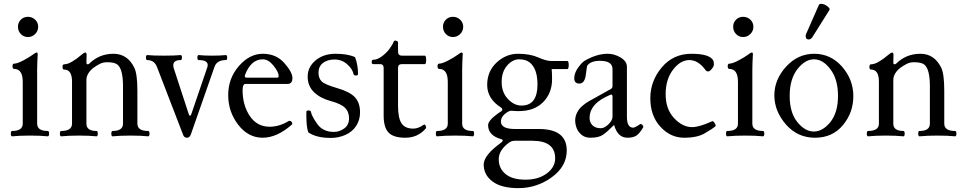

<svg xmlns="http://www.w3.org/2000/svg" viewBox="-20 -704 5008 997"><path d="M228 3.9Q190.9 0 136.7 0Q82.5 0 43 3.9Q36.1 3.9 36.1 -10Q36.1 -23.9 43 -23.9Q98.1 -23.9 98.1 -62V-278.8Q98.1 -346.2 53.2 -346.2Q44.9 -346.2 44.9 -359.9Q44.9 -373.5 53.2 -373.5Q69.3 -373.5 100.8 -390.1Q132.3 -406.7 148.4 -418.9Q164.6 -431.2 169.9 -431.2Q175.8 -431.2 175.8 -423.3Q172.9 -370.6 172.9 -342.3V-62Q172.9 -23.9 228 -23.9Q234.9 -23.9 234.9 -10Q234.9 3.9 228 3.9ZM178.2 -564.9Q178.2 -543 162.6 -527.3Q147 -511.7 125 -511.7Q103 -511.7 88.1 -527.3Q73.2 -543 73.2 -564.9Q73.2 -586.9 88.1 -601.8Q103 -616.7 125 -616.7Q147 -616.7 162.6 -601.8Q178.2 -586.9 178.2 -564.9Z M693.4 -62Q693.4 -23.9 749.5 -23.9Q756.3 -23.9 756.3 -10Q756.3 3.9 749.5 3.9Q711.9 0 658 0Q604 0 564.9 3.9Q558.1 3.9 558.1 -10Q558.1 -23.9 564.9 -23.9Q618.7 -23.9 618.7 -62V-258.8Q618.7 -299.8 611.6 -328.4Q604.5 -356.9 589.4 -368.9Q574.2 -380.9 536.1 -380.9Q515.6 -380.9 499 -372.6Q482.4 -364.3 466.6 -352.8Q450.7 -341.3 439.7 -324.5Q428.7 -307.6 428.7 -288.1V-62Q428.7 -23.9 481 -23.9Q487.8 -23.9 487.8 -10Q487.8 3.9 481 3.9Q443.4 0 389.9 0Q336.4 0 297.9 3.9Q291 3.9 291 -10Q291 -23.9 297.9 -23.9Q354 -23.9 354 -62V-280.3Q354 -342.8 313 -342.8Q304.7 -342.8 304.7 -356.4Q304.7 -370.1 313 -370.1Q331.5 -370.1 355.7 -384.8Q379.9 -399.4 397.9 -415.3Q416 -431.2 423.3 -431.2Q430.2 -431.2 429.7 -416L428.7 -380.4Q428.2 -370.1 435.5 -370.1Q439.5 -370.1 442.9 -373Q495.1 -424.8 569.3 -424.8Q641.6 -424.8 677.2 -353Q693.4 -320.8 693.4 -231.9Z M794.9 -356.9Q780.8 -392.1 744.6 -392.1Q737.8 -392.1 737.8 -405Q737.8 -418 744.6 -418Q772.9 -415 830.8 -415Q888.7 -415 918 -418Q924.8 -418 924.8 -405Q924.8 -392.1 918 -392.1Q879.9 -392.1 879.9 -365.2Q879.9 -356.9 881.8 -351.1L960 -111.8Q962.9 -103 966.8 -103Q970.7 -103 973.6 -111.8L1056.6 -355Q1058.6 -359.9 1058.6 -366.2Q1058.6 -392.1 1011.7 -392.1Q1004.9 -392.1 1004.9 -405Q1004.9 -418 1011.7 -418Q1039.6 -415 1081.5 -415Q1123.5 -415 1152.8 -418Q1159.7 -418 1159.7 -405Q1159.7 -392.1 1152.8 -392.1Q1106 -392.1 1093.8 -356.9L971.7 -7.8Q965.3 11.2 951.2 11.2Q937 11.2 931.6 -2Z M1165 -210.4Q1165 -297.4 1220.5 -361.1Q1275.9 -424.8 1344.7 -424.8Q1413.6 -424.8 1456.1 -377Q1498.5 -329.1 1498.5 -298.8Q1498.5 -268.6 1473.6 -268.1H1254.4Q1239.7 -268.1 1239.7 -235.8Q1239.7 -157.7 1277.1 -101.8Q1314.5 -45.9 1380.4 -45.9Q1429.7 -45.9 1478.5 -75.2Q1481 -76.7 1483.9 -76.7Q1489.7 -76.7 1494.1 -71.3Q1497.6 -67.9 1497.6 -61Q1497.6 -58.6 1495.6 -57.1Q1418.5 11.2 1343.8 11.2Q1269 11.2 1217 -56.2Q1165 -123.5 1165 -210.4ZM1251 -307.6Q1251 -300.8 1262.7 -300.8H1419.4Q1426.8 -300.8 1426.8 -309.1Q1426.8 -330.6 1400.1 -363.3Q1373.5 -396 1344.7 -396Q1313 -396 1289.8 -374.8Q1266.6 -353.5 1252.4 -314.9Q1251 -311 1251 -307.6Z M1849.6 -120.1Q1849.6 -80.6 1829.1 -49.6Q1808.6 -18.6 1772.9 -3.2Q1737.3 12.2 1697.8 12.2Q1621.6 12.2 1580.6 -17.1Q1570.8 -47.9 1570.8 -101.1V-123Q1570.8 -130.4 1582.3 -130.4Q1593.8 -130.4 1594.7 -123Q1597.2 -104 1626.5 -61.5Q1655.8 -19 1713.9 -19Q1742.7 -19 1767.6 -37.1Q1792.5 -55.2 1792.5 -89.4Q1792.5 -123.5 1771.5 -144.3Q1750.5 -165 1696.8 -179.4Q1643.1 -193.8 1610.4 -225.6Q1577.6 -257.3 1577.6 -306.2Q1577.6 -356 1618.7 -390.4Q1659.7 -424.8 1722.7 -424.8Q1785.6 -424.8 1823.7 -407.2Q1838.9 -366.2 1838.9 -324.2V-318.8Q1838.9 -312 1828.1 -312Q1817.4 -312 1815.9 -318.8Q1811 -345.2 1783 -370.1Q1754.9 -395 1717.3 -395Q1679.7 -395 1656.7 -376.7Q1633.8 -358.4 1633.8 -327.1Q1633.8 -297.9 1650.1 -281.5Q1666.5 -265.1 1731.4 -246.3Q1796.4 -227.5 1823 -199Q1849.6 -170.4 1849.6 -120.1Z M1972.2 -104V-351.6Q1972.2 -371.1 1952.6 -371.1H1917Q1910.2 -371.1 1910.2 -382.3Q1910.2 -393.6 1917 -393.6Q1939 -393.6 1962.4 -410.9Q1985.8 -428.2 2001.5 -449Q2017.1 -469.7 2024.9 -488.8Q2026.9 -493.2 2031.7 -493.2Q2036.6 -493.2 2041.7 -490.7Q2046.9 -488.3 2046.9 -483.9V-436Q2046.9 -415 2066.9 -415H2186Q2192.9 -415 2192.9 -393.1Q2192.9 -371.1 2186 -371.1H2066.9Q2046.9 -371.1 2046.9 -351.6V-154.8Q2046.9 -90.8 2065.2 -63.5Q2083.5 -36.1 2126 -36.1Q2151.4 -36.1 2178.7 -55.2Q2185.5 -60.1 2189.2 -53.2Q2192.9 -46.4 2192.9 -43Q2192.9 -39.6 2191.9 -38.1Q2150.9 11.2 2084.5 11.2Q2023.4 11.2 1997.8 -15.4Q1972.2 -42 1972.2 -104Z M2435.1 3.9Q2397.9 0 2343.8 0Q2289.6 0 2250 3.9Q2243.2 3.9 2243.2 -10Q2243.2 -23.9 2250 -23.9Q2305.2 -23.9 2305.2 -62V-278.8Q2305.2 -346.2 2260.3 -346.2Q2252 -346.2 2252 -359.9Q2252 -373.5 2260.3 -373.5Q2276.4 -373.5 2307.9 -390.1Q2339.4 -406.7 2355.5 -418.9Q2371.6 -431.2 2377 -431.2Q2382.8 -431.2 2382.8 -423.3Q2379.9 -370.6 2379.9 -342.3V-62Q2379.9 -23.9 2435.1 -23.9Q2441.9 -23.9 2441.9 -10Q2441.9 3.9 2435.1 3.9ZM2385.3 -564.9Q2385.3 -543 2369.6 -527.3Q2354 -511.7 2332 -511.7Q2310.1 -511.7 2295.2 -527.3Q2280.3 -543 2280.3 -564.9Q2280.3 -586.9 2295.2 -601.8Q2310.1 -616.7 2332 -616.7Q2354 -616.7 2369.6 -601.8Q2385.3 -586.9 2385.3 -564.9Z M2491.7 150.4Q2491.7 101.6 2583 36.1Q2590.8 29.3 2590.8 25.4Q2589.8 20 2581.1 18.1Q2514.6 -1 2514.6 -54.2Q2514.6 -79.1 2570.3 -118.2Q2575.2 -121.6 2581.8 -125.5Q2588.4 -129.4 2588.4 -135.3Q2588.4 -141.1 2581.1 -146Q2509.8 -191.4 2509.8 -262.7Q2509.8 -334 2558.8 -379.4Q2607.9 -424.8 2669.9 -424.8Q2731.9 -424.8 2774.4 -406Q2816.9 -387.2 2841.8 -387.2H2925.8Q2933.1 -387.2 2933.1 -366.2Q2933.1 -345.2 2925.8 -345.2H2844.7Q2846.7 -327.1 2846.7 -292Q2846.7 -221.2 2800.8 -174.1Q2754.9 -127 2672.9 -127Q2656.7 -127 2635.7 -128.9Q2625.5 -128.9 2614.7 -122.1Q2581.1 -100.1 2581.1 -73.2Q2581.1 -34.2 2653.8 -34.2H2777.8Q2922.9 -34.2 2922.9 77.1Q2922.9 160.2 2845 216.6Q2767.1 272.9 2671.9 272.9Q2583.5 272.9 2537.6 238.5Q2491.7 204.1 2491.7 150.4ZM2569.8 123Q2569.8 170.9 2605.5 200Q2641.1 229 2708.5 229Q2775.9 229 2819.3 196.5Q2862.8 164.1 2862.8 118.2Q2862.8 26.9 2743.7 26.9H2653.8Q2636.7 26.9 2624 36.1Q2569.8 75.2 2569.8 123ZM2585 -277.8Q2585 -224.6 2617.2 -190.2Q2649.4 -155.8 2688 -155.8Q2771 -155.8 2771 -265.1Q2771 -349.1 2729 -380.9Q2709 -396 2675.3 -396Q2641.6 -396 2613.3 -363.5Q2585 -331.1 2585 -277.8Z M3160.6 -97.2V-202.1Q3160.6 -212.9 3153.8 -212.9Q3150.4 -212.9 3124.5 -200.2Q3041.5 -158.7 3041.5 -91.8Q3041.5 -67.9 3056.9 -53Q3072.3 -38.1 3099.6 -38.1Q3119.1 -38.1 3139.9 -58.8Q3160.6 -79.6 3160.6 -97.2ZM3306.6 -60.1Q3317.4 -58.6 3320.8 -45.4Q3320.8 -43.9 3320.3 -43Q3300.3 -9.3 3283.2 1Q3266.1 11.2 3238.3 11.2Q3187 11.2 3168.9 -55.2Q3131.8 -18.1 3109.9 -3.4Q3087.9 11.2 3045.4 11.2Q3018.1 11.2 3000 -3.9Q2981.9 -19 2974.4 -38.8Q2966.8 -58.6 2966.8 -79.1Q2966.8 -99.6 2976.6 -119.4Q2986.3 -139.2 3005.1 -155Q3023.9 -170.9 3037.6 -178.2L3150.9 -241.2Q3160.6 -246.6 3160.6 -256.8V-345.2Q3160.6 -388.2 3095.7 -388.2Q3048.3 -388.2 3029.8 -363.8Q3027.3 -360.4 3022.5 -318.4Q3016.6 -270 2988.8 -270Q2961.9 -270 2961.9 -297.4Q2961.9 -324.7 2981.7 -352.3Q3001.5 -379.9 3015.6 -388.2Q3078.1 -424.8 3135.7 -424.8Q3170.4 -424.8 3202.9 -405.3Q3235.4 -385.7 3235.4 -356.9V-97.2Q3235.4 -41 3268.1 -41Q3277.3 -41 3303.2 -59.1Q3304.7 -60.1 3306.6 -60.1Z M3677.7 -74.2Q3683.1 -76.7 3689.7 -66.7Q3696.3 -56.6 3696.3 -52.7Q3696.3 -49.8 3693.8 -47.4Q3681.2 -36.1 3641.1 -12.7Q3602.1 11.2 3532.7 11.2Q3461.4 11.2 3409.2 -45.9Q3356.9 -103 3356.9 -193.4Q3356.9 -283.7 3416.5 -354.2Q3476.1 -424.8 3570.3 -424.8Q3666 -424.8 3684.1 -389.2Q3687 -383.3 3687 -369.1Q3687 -359.9 3676.3 -346.4Q3665.5 -333 3657.2 -333Q3648.9 -333 3644 -339.8Q3606 -392.1 3559.6 -392.1Q3513.2 -392.1 3475.1 -342.3Q3436.5 -292 3436.5 -214.8Q3436.5 -137.7 3480.2 -90.8Q3523.9 -43.9 3573.7 -43.9Q3611.3 -43.9 3677.7 -74.2Z M3941.9 3.9Q3904.8 0 3850.6 0Q3796.4 0 3756.8 3.9Q3750 3.9 3750 -10Q3750 -23.9 3756.8 -23.9Q3812 -23.9 3812 -62V-278.8Q3812 -346.2 3767.1 -346.2Q3758.8 -346.2 3758.8 -359.9Q3758.8 -373.5 3767.1 -373.5Q3783.2 -373.5 3814.7 -390.1Q3846.2 -406.7 3862.3 -418.9Q3878.4 -431.2 3883.8 -431.2Q3889.6 -431.2 3889.6 -423.3Q3886.7 -370.6 3886.7 -342.3V-62Q3886.7 -23.9 3941.9 -23.9Q3948.7 -23.9 3948.7 -10Q3948.7 3.9 3941.9 3.9ZM3892.1 -564.9Q3892.1 -543 3876.5 -527.3Q3860.8 -511.7 3838.9 -511.7Q3816.9 -511.7 3802 -527.3Q3787.1 -543 3787.1 -564.9Q3787.1 -586.9 3802 -601.8Q3816.9 -616.7 3838.9 -616.7Q3860.8 -616.7 3876.5 -601.8Q3892.1 -586.9 3892.1 -564.9Z M4001 0ZM4287.1 -652.3 4199.7 -513.2Q4190.9 -499 4179.7 -499Q4163.6 -499 4163.6 -517.1Q4163.6 -522.9 4166 -527.8L4231.9 -677.7Q4234.9 -684.1 4244.1 -684.1Q4260.7 -684.1 4278.3 -669.9Q4288.1 -662.1 4288.1 -655.8Q4288.1 -654.3 4287.1 -652.3ZM4001 -209Q4001 -291 4062 -357.9Q4123 -424.8 4208 -424.8Q4293 -424.8 4352.1 -358.4Q4411.1 -291 4411.1 -205.1Q4411.1 -119.1 4356.9 -54Q4302.7 11.2 4211.9 11.2Q4121.1 11.2 4061 -57.9Q4001 -127 4001 -209ZM4080.6 -206.1Q4080.6 -119.1 4120.4 -70.1Q4160.2 -21 4206.1 -21Q4252 -21 4292 -70.3Q4331.5 -120.1 4331.5 -206.1Q4331.5 -292 4292.5 -343.8Q4253.9 -396 4207 -396Q4160.2 -396 4120.4 -344.5Q4080.6 -293 4080.6 -206.1Z M4883.3 -62Q4883.3 -23.9 4939.5 -23.9Q4946.3 -23.9 4946.3 -10Q4946.3 3.9 4939.5 3.9Q4901.9 0 4847.9 0Q4793.9 0 4754.9 3.9Q4748 3.9 4748 -10Q4748 -23.9 4754.9 -23.9Q4808.6 -23.9 4808.6 -62V-258.8Q4808.6 -299.8 4801.5 -328.4Q4794.4 -356.9 4779.3 -368.9Q4764.2 -380.9 4726.1 -380.9Q4705.6 -380.9 4689 -372.6Q4672.4 -364.3 4656.5 -352.8Q4640.6 -341.3 4629.6 -324.5Q4618.7 -307.6 4618.7 -288.1V-62Q4618.7 -23.9 4670.9 -23.9Q4677.7 -23.9 4677.7 -10Q4677.7 3.9 4670.9 3.9Q4633.3 0 4579.8 0Q4526.4 0 4487.8 3.9Q4481 3.9 4481 -10Q4481 -23.9 4487.8 -23.9Q4543.9 -23.9 4543.9 -62V-280.3Q4543.9 -342.8 4502.9 -342.8Q4494.6 -342.8 4494.6 -356.4Q4494.6 -370.1 4502.9 -370.1Q4521.5 -370.1 4545.7 -384.8Q4569.8 -399.4 4587.9 -415.3Q4606 -431.2 4613.3 -431.2Q4620.1 -431.2 4619.6 -416L4618.7 -380.4Q4618.2 -370.1 4625.5 -370.1Q4629.4 -370.1 4632.8 -373Q4685.1 -424.8 4759.3 -424.8Q4831.5 -424.8 4867.2 -353Q4883.3 -320.8 4883.3 -231.9Z"/></svg>

Font: Junicode
Style: Regular
Weight: 400
Designer: Peter S. Baker
Foundry: Briery Creek Software
Version: Version 0.7.2